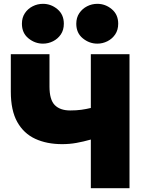

<svg xmlns="http://www.w3.org/2000/svg" viewBox="-20 -983 773 1003"><path d="M454.5 0V-254Q415.5 -243 379.5 -236.5Q343.5 -230 304.5 -230Q224.5 -230 164.2 -257.8Q104 -285.5 70.2 -345.8Q36.5 -406 36.5 -504V-700H238.5V-531Q238.5 -462 266.2 -434Q294 -406 346.5 -406Q379 -406 404.5 -409.5Q430 -413 454.5 -419V-700H656.5V0ZM204.5 -755Q162.5 -755 128.5 -782.8Q94.5 -810.5 94.5 -859Q94.5 -891 110 -914.2Q125.5 -937.5 150.8 -950.2Q176 -963 204.5 -963Q246.5 -963 280 -935Q313.5 -907 313.5 -859Q313.5 -826.5 297.8 -803.2Q282 -780 257 -767.5Q232 -755 204.5 -755ZM488.5 -755Q446.5 -755 412.5 -782.8Q378.5 -810.5 378.5 -859Q378.5 -891 394.2 -914.2Q410 -937.5 435 -950.2Q460 -963 488.5 -963Q530.5 -963 564 -935Q597.5 -907 597.5 -859Q597.5 -826.5 581.8 -803.2Q566 -780 541 -767.5Q516 -755 488.5 -755Z"/></svg>

Font: Geologica Cursive Black
Style: Regular
Weight: 900
Designer: Sindre Bremnes, Frode Helland
Foundry: Monokrom Skriftforlag AS
Version: Version 1.010;gftools[0.9.28]